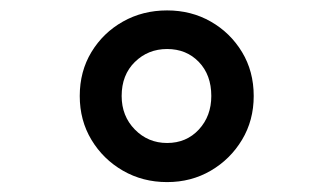

<svg xmlns="http://www.w3.org/2000/svg" viewBox="-20 -808 656 378"><path d="M309 -526.5Q347 -526.5 371.5 -553Q396 -579.5 396 -619Q396 -660.5 371.5 -686Q347 -711.5 309 -711.5Q271.5 -711.5 245.5 -686Q219.5 -660.5 219.5 -619Q219.5 -579.5 245.5 -553Q271.5 -526.5 309 -526.5ZM309 -449.5Q261 -449.5 222 -472Q183 -494.5 160 -532.8Q137 -571 137 -619Q137 -667.5 160 -705.5Q183 -743.5 222 -765.5Q261 -787.5 309 -787.5Q356.5 -787.5 395 -765.5Q433.5 -743.5 456.5 -705.5Q479.5 -667.5 479.5 -619Q479.5 -571 456.5 -532.8Q433.5 -494.5 395 -472Q356.5 -449.5 309 -449.5Z"/></svg>

Font: Overpass Mono
Style: Regular
Weight: 400
Designer: Delve Withrington, Dave Bailey
Foundry: Delve Fonts LLC
Version: Version 4.000